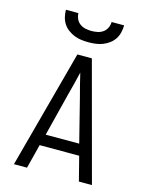

<svg xmlns="http://www.w3.org/2000/svg" viewBox="-130 -971 811 1051"><g transform="rotate(15 275.0 -445.0)"><path d="M54 0 234 -670H316L496 0H422L387 -137H163L128 0ZM370 -201 308 -447Q299 -479 291 -512Q283 -545 275 -578Q267 -545 259 -512Q251 -479 242 -447L180 -201ZM275 -750Q255 -750 234.5 -752.5Q214 -755 195 -762.5Q176 -770 159 -782.5Q142 -795 131 -812Q120 -829 115 -849.5Q110 -870 110 -890H181Q181 -873 188.5 -857Q196 -841 210 -831Q224 -821 241 -817.5Q258 -814 275 -814Q292 -814 309 -817.5Q326 -821 340 -831Q354 -841 361.5 -857Q369 -873 369 -890H440Q440 -870 435 -849.5Q430 -829 419 -812Q408 -795 391 -782.5Q374 -770 355 -762.5Q336 -755 315.5 -752.5Q295 -750 275 -750Z"/></g></svg>

Font: Lode Term
Style: Regular
Weight: 400
Monospace: yes
Designer: Belleve Invis
Foundry: Belleve Invis
Version: Version 29.2.0